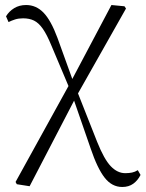

<svg xmlns="http://www.w3.org/2000/svg" viewBox="-20 -540 580 765"><path d="M47 194 42 185 261 -212 424 -520 476 -515 482 -506 283 -154 98 202ZM467 205Q426 205 397 168Q368 131 341 51L270 -154H264L286 -180L367 25Q395 95 421.5 122.5Q448 150 479 150Q494 150 506 147.5Q518 145 529 138L540 157Q529 179 511 192Q493 205 467 205ZM258 -185 185 -358Q167 -402 150.5 -425.5Q134 -449 115.5 -458Q97 -467 72 -467Q54 -467 40 -462.5Q26 -458 14 -452L4 -475Q16 -495 36.5 -507.5Q57 -520 84 -520Q124 -520 153.5 -489.5Q183 -459 209 -389L274 -209H282Z"/></svg>

Font: Source Han Serif JP VF
Style: Regular
Weight: 250
Designer: Ryoko NISHIZUKA 西塚涼子 (kana & ideographs); Frank Grießhammer (Latin, Greek & Cyrillic); Wenlong ZHANG 张文龙 (bopomofo); San
Foundry: Adobe
Version: Version 2.001;hotconv 1.1.0;makeotfexe 2.6.0